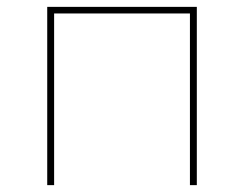

<svg xmlns="http://www.w3.org/2000/svg" viewBox="-20 -537 708 557"><path d="M117 0V-517H551V0H531V-506L539 -498H129L137 -506V0Z"/></svg>

Font: Montserrat Alternates Thin
Style: Regular
Weight: 100
Designer: Julieta Ulanovsky
Foundry: Julieta Ulanovsky
Version: Version 9.000